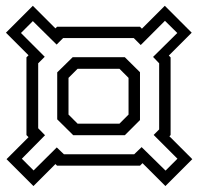

<svg xmlns="http://www.w3.org/2000/svg" viewBox="-24 -630 667 646"><path d="M88.5 -4 -2 -94.5 72 -168.5 65 -175.5V-437L72 -444L-4 -520L86.5 -610.5L162.5 -534.5L168 -540H447L453.5 -533.5L530.5 -610.5L621 -520L544 -443L550 -437V-175.5L546 -171.5L623 -94.5L532.5 -4L455.5 -81L447 -72.5H168L162.5 -78ZM237 -214H378L408.5 -244.5V-368L378 -398.5H237L206.5 -368V-244.5ZM89 -56.5 167 -134 191 -111H427.5L452.5 -135L533 -56L573 -96L493 -176L511.5 -194.5V-417L491 -438.5L572.5 -519L531 -560L449.5 -478.5L426 -502H188.5L166.5 -480L86.5 -559L46.5 -519L126.5 -439L104.5 -417V-198.5L127.5 -175L49.5 -96ZM222.5 -175 168.5 -228.5V-386.5L220.5 -437.5H396L447 -387V-226L396 -175Z"/></svg>

Font: Tourney Thin
Style: Regular
Weight: 400
Version: Version 1.015